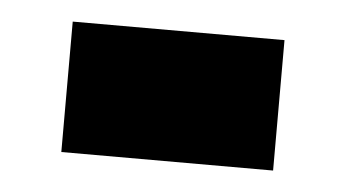

<svg xmlns="http://www.w3.org/2000/svg" viewBox="-28 -468 427 237"><g transform="rotate(5 185.5 -349.0)"><path d="M54.2 -430.2H316.6V-268.6H54.2Z"/></g></svg>

Font: Unbounded
Style: Regular
Weight: 400
Designer: Luke Prowse, Jean-Baptiste Morizot, Fátima Lázaro, Florian Runge
Foundry: NaN
Version: Version 1.701;gftools[0.9.28.dev5+ged2979d]